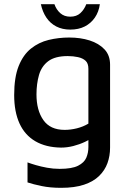

<svg xmlns="http://www.w3.org/2000/svg" viewBox="-20 -693 619 921"><path d="M273 15Q200 14 149.5 -15.5Q99 -45 73.5 -101Q48 -157 48 -237Q48 -322 69.5 -376Q91 -430 128.5 -460Q166 -490 213.5 -501.5Q261 -513 312 -513Q366 -513 410 -499Q454 -485 481 -456.5Q508 -428 508 -383V15Q508 55 495.5 89.5Q483 124 455.5 151Q428 178 383 193Q338 208 273 208Q221 208 180 199.5Q139 191 112 182V86Q128 92 152 99Q176 106 205.5 111.5Q235 117 266 117Q325 117 354.5 102Q384 87 394 63.5Q404 40 404 13V-63L432 -40Q414 -25 387.5 -12.5Q361 0 331.5 7.5Q302 15 273 15ZM290 -70Q319 -70 349 -77.5Q379 -85 404 -100V-363Q404 -389 390.5 -401.5Q377 -414 354 -419Q331 -424 305 -424Q244 -424 211.5 -399.5Q179 -375 167 -333Q155 -291 155 -240Q155 -164 188 -117Q221 -70 290 -70ZM317 -551Q279 -551 250 -566Q221 -581 202.5 -608.5Q184 -636 176 -673H241Q250 -647 269 -630Q288 -613 317 -613Q347 -613 365.5 -630Q384 -647 394 -673H459Q454 -636 435 -608.5Q416 -581 386.5 -566Q357 -551 317 -551Z"/></svg>

Font: Maven Pro Medium
Style: Regular
Weight: 500
Designer: Joe Prince
Foundry: Joe Prince
Version: Version 2.103